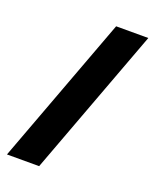

<svg xmlns="http://www.w3.org/2000/svg" viewBox="-135 -792 700 869"><g transform="rotate(20 215.0 -357.0)"><path d="M6 0 272 -714H427L161 0Z"/></g></svg>

Font: Noto Sans Khmer ExtraBold
Style: Regular
Weight: 800
Version: Version 2.003